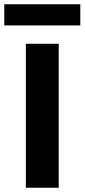

<svg xmlns="http://www.w3.org/2000/svg" viewBox="-46 -879 396 899"><path d="M330 -760H-26V-859H330ZM229 0H75V-674H229Z"/></svg>

Font: Hind Vadodara
Style: Bold
Weight: 700
Designer: Hitesh Malaviya
Foundry: Indian Type Foundry
Version: Version 0.702;PS 1.0;hotconv 1.0.81;makeotf.lib2.5.63406